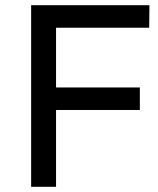

<svg xmlns="http://www.w3.org/2000/svg" viewBox="-20 -720 608 740"><path d="M100 -700H556L555 -613H196V-383H519V-296H196V0H100Z"/></svg>

Font: Montserrat
Style: Regular
Weight: 400
Designer: Julieta Ulanovsky
Foundry: Julieta Ulanovsky
Version: Version 6.001